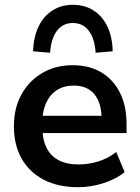

<svg xmlns="http://www.w3.org/2000/svg" viewBox="-20 -771 582 801"><path d="M306 10Q223 10 163 -21Q103 -52 70.5 -109Q38 -166 38 -244Q38 -320 69.5 -377Q101 -434 156.5 -466.5Q212 -499 283 -499Q353 -499 403 -469Q453 -439 480.5 -384Q508 -329 508 -253V-216H139V-288H420L404 -273Q404 -341 374 -377.5Q344 -414 288 -414Q246 -414 216.5 -394.5Q187 -375 171.5 -339.5Q156 -304 156 -255V-248Q156 -193 173 -157Q190 -121 224 -103Q258 -85 308 -85Q349 -85 390 -97.5Q431 -110 465 -137L500 -53Q465 -24 412 -7Q359 10 306 10ZM189 -551 118 -557Q120 -617 141 -660.5Q162 -704 199 -727.5Q236 -751 284 -751Q333 -751 370 -727.5Q407 -704 428 -660.5Q449 -617 450 -557L379 -551Q375 -610 350.5 -642.5Q326 -675 284 -675Q242 -675 217.5 -642.5Q193 -610 189 -551Z"/></svg>

Font: Nunito Sans 12pt ExtraLight 12pt
Style: Bold
Weight: 700
Version: Version 3.101;gftools[0.9.27]